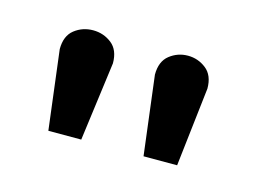

<svg xmlns="http://www.w3.org/2000/svg" viewBox="-39 -795 352 265"><g transform="rotate(15 136.5 -663.0)"><path d="M166 -701 180 -588H228L241 -701Q241 -720 229.5 -729Q218 -738 203.5 -738Q189 -738 177.5 -729Q166 -720 166 -701ZM30 -701 44 -588H91L106 -701Q106 -720 94.5 -729Q83 -738 68 -738Q53 -738 41.5 -729Q30 -720 30 -701Z"/></g></svg>

Font: Advent Pro Medium
Style: Regular
Weight: 500
Designer: VivaRado, Andreas Kalpakidis
Foundry: VivaRado, Andreas Kalpakidis
Version: Version 3.000